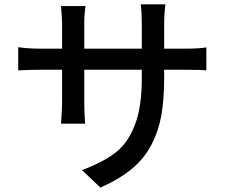

<svg xmlns="http://www.w3.org/2000/svg" viewBox="-20 -806 1040 880"><path d="M732.4 -583H826.2Q896.5 -583 925.8 -588.9V-483.4Q902.3 -486.3 827.1 -486.3H732.4V-452.1Q732.4 -350.6 719.7 -278.3Q707 -206.1 674.3 -143.1Q641.6 -80.1 585 -32.7Q528.3 14.6 440.4 53.7L355.5 -26.4Q455.1 -63.5 511.2 -107.9Q567.4 -152.3 598.6 -234.4Q629.9 -316.4 629.9 -446.3V-486.3H366.2V-335.9Q366.2 -293.9 370.1 -239.3H259.8Q264.6 -307.6 264.6 -335.9V-486.3H167Q110.4 -486.3 63.5 -483.4V-589.8Q107.4 -583 167 -583H264.6V-698.2Q264.6 -714.8 259.8 -778.3H372.1Q366.2 -740.2 366.2 -698.2V-583H629.9V-699.2Q629.9 -752 625 -786.1H738.3Q732.4 -742.2 732.4 -699.2Z"/></svg>

Font: Gen Shin Gothic Medium
Style: Regular
Weight: 500
Designer: [Source Han Sans]
Ryoko NISHIZUKA  (kana & ideographs); Paul D. Hunt (Latin, Greek & Cyrillic); Wenlong ZHANG  (bopomofo
Version: Version 1.002.20150607